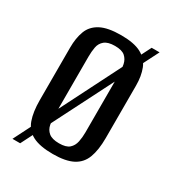

<svg xmlns="http://www.w3.org/2000/svg" viewBox="-141 -600 645 714"><g transform="rotate(30 181.5 -243.0)"><path d="M22 33 301 -519H335L55 33ZM180 7Q124 7 93 -9Q62 -25 50 -58.5Q38 -92 38 -143V-368Q38 -409 49.5 -439.5Q61 -470 92 -486.5Q123 -503 180 -503Q236 -503 266.5 -486.5Q297 -470 309 -439.5Q321 -409 321 -368V-143Q321 -92 308.5 -58.5Q296 -25 265 -9Q234 7 180 7ZM180 -39Q210 -39 223.5 -51Q237 -63 241 -82.5Q245 -102 245 -123V-373Q245 -395 241 -414Q237 -433 223.5 -445Q210 -457 180 -457Q150 -457 135.5 -445Q121 -433 117.5 -414Q114 -395 114 -373V-123Q114 -102 117.5 -82.5Q121 -63 135.5 -51Q150 -39 180 -39Z"/></g></svg>

Font: Alumni Sans Medium
Style: Regular
Weight: 500
Designer: Robert E. Leuschke
Foundry: Robert E. Leuschke
Version: Version 1.018